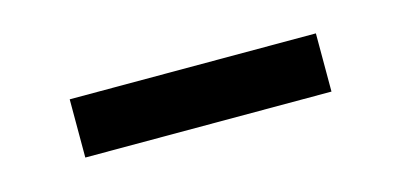

<svg xmlns="http://www.w3.org/2000/svg" viewBox="-27 -790 464 223"><g transform="rotate(-15 205.5 -679.0)"><path d="M58 -644V-714H354V-644Z"/></g></svg>

Font: Raleway-v4020 SemiBold
Style: Regular
Weight: 600
Designer: Matt McInerney, Pablo Impallari, Rodrigo Fuenzalida
Foundry: Matt McInerney, Pablo Impallari, Rodrigo Fuenzalida
Version: Version 4.020;PS 004.020;hotconv 1.0.88;makeotf.lib2.5.64775